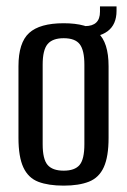

<svg xmlns="http://www.w3.org/2000/svg" viewBox="-20 -576 398 603"><path d="M180 7Q132 7 100.5 -5Q69 -17 53.5 -50Q38 -83 38 -143V-368Q38 -442 71.5 -472.5Q105 -503 180 -503Q254 -503 287.5 -473Q321 -443 321 -368V-143Q321 -84 306 -51Q291 -18 259.5 -5.5Q228 7 180 7ZM180 -40Q215 -40 230 -58Q245 -76 245 -123V-373Q245 -418 230.5 -437Q216 -456 180 -456Q145 -456 129.5 -437.5Q114 -419 114 -373V-123Q114 -76 129.5 -58Q145 -40 180 -40ZM235 -458 233 -494H247Q294 -494 294 -539V-556H346V-542Q346 -499 318 -478Q290 -457 235 -458Z"/></svg>

Font: Alumni Sans Medium
Style: Regular
Weight: 500
Designer: Robert E. Leuschke
Foundry: Robert E. Leuschke
Version: Version 1.018